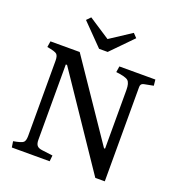

<svg xmlns="http://www.w3.org/2000/svg" viewBox="-159 -1048 1093 1178"><g transform="rotate(20 387.5 -458.5)"><path d="M598 0 582 -189H590V-572Q590 -617 573.5 -632Q557 -647 494 -654L500 -693H735L739 -654L677 -642Q657 -638 657 -616V0ZM595 0 127 -693H241L647 -95L645 -1ZM50 0 44 -39Q97 -48 108.5 -59Q120 -70 120 -101V-592Q120 -623 108.5 -634Q97 -645 44 -654L50 -693H186L196 -592H187V-100Q187 -75 196.5 -63Q206 -51 231 -48L301 -39L297 0ZM235 -917 374 -826 513 -917 538 -891 402 -752H346L210 -891Z"/></g></svg>

Font: Poly
Style: Regular
Weight: 400
Designer: Jos Nicols Silva Schwarzenberg
Foundry: Jose Nicolas Silva Schwarzenberg
Version: Version 1.001